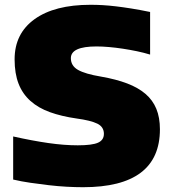

<svg xmlns="http://www.w3.org/2000/svg" viewBox="-20 -770 710 802"><path d="M327 12Q295 12 258.5 10Q222 8 183.5 3.5Q145 -1 107 -6.5Q69 -12 35 -20V-200Q116 -182 182 -172.5Q248 -163 305 -163Q365 -163 389.5 -174Q414 -185 414 -211Q414 -240 386.5 -253.5Q359 -267 300 -275Q237 -284 188.5 -301.5Q140 -319 107 -348.5Q74 -378 57.5 -420.5Q41 -463 41 -522Q41 -630 124.5 -690Q208 -750 358 -750Q384 -750 409.5 -748.5Q435 -747 464.5 -743.5Q494 -740 528.5 -734.5Q563 -729 607 -720V-542Q581 -550 552 -556Q523 -562 493.5 -566.5Q464 -571 435.5 -573.5Q407 -576 383 -576Q276 -576 276 -527Q276 -495 306 -478Q336 -461 402 -450Q465 -439 511 -421.5Q557 -404 587.5 -378Q618 -352 633 -315.5Q648 -279 648 -230Q648 12 327 12Z"/></svg>

Font: Plata Sans Black
Style: Regular
Weight: 900
Designer: Pablo Impallari, Andres Torresi, & Cristiano Sobral
Foundry: Pablo Impallari, Andres Torresi, & Cristiano Sobral
Version: Version 1.00;December 28, 2019;FontCreator 12.0.0.2547 64-bi